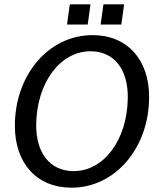

<svg xmlns="http://www.w3.org/2000/svg" viewBox="-20 -857 740 891"><path d="M312 14C515 14 672 -171 672 -407C672 -580 571 -694 410 -694C206 -694 49 -510 49 -273C49 -100 150 14 312 14ZM318 -63C211 -65 146 -148 148 -281C151 -476 262 -622 404 -619C511 -617 575 -534 573 -401C570 -204 459 -60 318 -63ZM447 -743H543L556 -837H460ZM291 -743H387L400 -837H304Z"/></svg>

Font: Ronzino Oblique
Style: Italic
Weight: 400
Italic angle: -8°
Designer: Nunzio Mazzaferro
Foundry: Collletttivo
Version: Version 1.000;Glyphs 3.3 (3337)